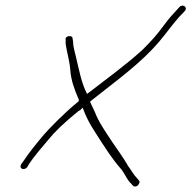

<svg xmlns="http://www.w3.org/2000/svg" viewBox="-20 -643 697 699"><path d="M57 -45C48 -29 67 -21 79 -34L85 -45C104 -74 133 -107 159 -138C177 -160 209 -193 266 -239L270 -241H271C275 -244 277 -248 281 -251C292 -220 306 -193 323 -167C354 -118 388 -64 423 -25C436 -7 444 14 457 25L464 33C466 35 468 36 472 36C480 36 486 29 488 21C489 18 487 16 485 13L479 6C466 -7 457 -25 444 -42V-43C428 -70 410 -95 388 -127C366 -161 339 -198 325 -236L308 -272L310 -275C407 -352 491 -411 560 -492C588 -525 603 -548 631 -580L652 -602C666 -616 645 -631 633 -617L612 -594C583 -563 570 -539 541 -506C528 -491 512 -475 496 -459C432 -402 371 -358 297 -301C276 -341 267 -393 256 -438C252 -457 246 -472 246 -492L244 -504C245 -515 215 -515 219 -497V-496V-483C224 -449 233 -425 236 -387C239 -349 251 -317 267 -280V-276L266 -274C214 -232 159 -175 140 -153C112 -120 84 -85 65 -56ZM219 -483V-484ZM245 -491 246 -492ZM291 -223 292 -224ZM652 -602Z"/></svg>

Font: Stray Cat
Style: LtExtObl
Weight: 300
Version: Version 1.0